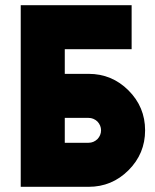

<svg xmlns="http://www.w3.org/2000/svg" viewBox="-20 -721 600 741"><path d="M60 -701V0H322Q412 0 476 -64Q508 -96 524 -134.5Q540 -173 540 -218Q540 -308 476 -372Q412 -436 322 -436H230V-531H488V-701ZM230 -266H322Q341 -266 356 -252Q370 -237 370 -218Q370 -199 356 -184Q341 -170 322 -170H230Z"/></svg>

Font: Unageo
Style: Black
Weight: 900
Designer: Richard Sepsi
Foundry: Richard Sepsi
Version: Version 2.000